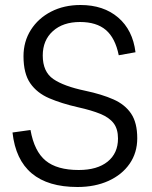

<svg xmlns="http://www.w3.org/2000/svg" viewBox="-20 -740 606 768"><path d="M290 8Q54 8 30 -210L102 -220Q117 -135 162.5 -97.5Q208 -60 295 -60Q369 -60 410.5 -93.5Q452 -127 452 -186Q452 -224 434.5 -247Q417 -270 381.5 -284.5Q346 -299 292 -311Q226 -326 177 -347Q128 -368 101 -407Q74 -446 74 -515Q74 -574 103.5 -620.5Q133 -667 184.5 -693.5Q236 -720 302 -720Q394 -720 452.5 -670Q511 -620 522 -531L455 -519Q441 -588 403.5 -620Q366 -652 300 -652Q232 -652 191.5 -615.5Q151 -579 151 -518Q151 -453 193 -424Q235 -395 321 -377Q387 -363 433.5 -342.5Q480 -322 504.5 -285.5Q529 -249 529 -187Q529 -129 498.5 -85Q468 -41 414 -16.5Q360 8 290 8Z"/></svg>

Font: LivvicRegular
Style: Regular
Weight: 400
Designer: Jacques Le Bailly, Baron von Fonthausen
Version: Version 1.001; ttfautohint (v1.8.2)